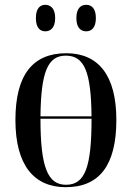

<svg xmlns="http://www.w3.org/2000/svg" viewBox="-20 -767 548 797"><path d="M338 -637C360 -637 378 -652 378 -692C378 -732 360 -747 338 -747C315 -747 297 -732 297 -692C297 -652 315 -637 338 -637ZM168 -637C190 -637 209 -652 209 -692C209 -732 190 -747 168 -747C146 -747 129 -732 129 -692C129 -652 146 -637 168 -637ZM253 10C391 10 463 -79 463 -269C463 -455 388 -546 255 -546C115 -546 44 -455 44 -269C44 -80 122 10 253 10ZM360 -284H148C150 -470 179 -536 253 -536C330 -536 358 -470 360 -284ZM254 0C178 0 148 -73 148 -274H360C360 -73 333 0 254 0Z"/></svg>

Font: Noto Serif Display Condensed Medium
Style: Regular
Weight: 500
Width: 3
Designer: Monotype Design Team
Foundry: Monotype Imaging Inc.
Version: Version 2.009